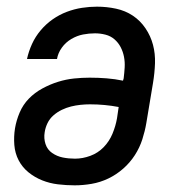

<svg xmlns="http://www.w3.org/2000/svg" viewBox="-20 -548 540 576"><path d="M204 8Q179 8 154 5Q129 2 106.5 -7Q84 -16 65.5 -31Q47 -46 36 -67Q25 -88 23 -113Q21 -138 25 -163Q29 -187 39 -210.5Q49 -234 66.5 -252Q84 -270 107 -282.5Q130 -295 154 -302.5Q178 -310 202 -312.5Q226 -315 249 -315Q275 -315 300 -313Q325 -311 349 -306L351 -313Q353 -329 354 -345.5Q355 -362 352 -377.5Q349 -393 342 -406.5Q335 -420 323.5 -430Q312 -440 296.5 -444Q281 -448 265 -448Q247 -448 229 -444.5Q211 -441 194 -431Q177 -421 165.5 -405Q154 -389 151 -371H61Q66 -394 76 -416Q86 -438 102 -457Q118 -476 138 -490Q158 -504 180.5 -512.5Q203 -521 226 -524.5Q249 -528 271 -528Q300 -528 328 -522Q356 -516 378.5 -501Q401 -486 416.5 -463Q432 -440 439 -413.5Q446 -387 445 -358Q444 -329 439 -299L419 -179Q415 -155 407 -130Q399 -105 384.5 -82.5Q370 -60 349.5 -42Q329 -24 305 -12.5Q281 -1 255 3.5Q229 8 204 8ZM205 -72Q228 -72 251 -80.5Q274 -89 291 -106.5Q308 -124 317.5 -147Q327 -170 331 -193L336 -227Q315 -231 293.5 -233Q272 -235 250 -235Q236 -235 221.5 -233.5Q207 -232 193 -228.5Q179 -225 165.5 -218.5Q152 -212 140.5 -202Q129 -192 122.5 -178.5Q116 -165 114 -151Q111 -133 116.5 -116Q122 -99 136.5 -89Q151 -79 168.5 -75.5Q186 -72 205 -72Z"/></svg>

Font: Iosevka Medium
Style: Italic
Weight: 500
Italic angle: -9°
Monospace: yes
Designer: Belleve Invis
Foundry: Belleve Invis
Version: Version 32.5.0; ttfautohint (v1.8.4)